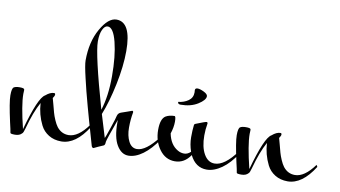

<svg xmlns="http://www.w3.org/2000/svg" viewBox="-91 -995 2175 1228"><g transform="rotate(10 996.5 -380.5)"><path d="M71 -255 70 -231Q70 -160 107 -9Q166 -223 209 -246Q238 -271 263 -271Q271 -271 271 -262Q271 -253 260 -238Q264 -225 271.5 -196Q279 -167 284.5 -147Q290 -127 301 -101.5Q312 -76 324 -60Q354 -22 400 -22Q462 -22 526 -110L533 -98Q455 26 361 26Q314 26 279 4.5Q244 -17 226 -53Q193 -119 189 -193Q152 -127 122 -16Q114 14 107 18Q92 35 62 35Q32 35 32 28Q30 12 18 -38Q-10 -164 -10 -208.5Q-10 -253 2 -261Q14 -269 40 -269Q66 -269 70 -262Q71 -260 71 -255Z M579 -218Q609 -311 609 -441Q609 -571 586.5 -660.5Q564 -750 527 -750Q508 -750 494.5 -721.5Q481 -693 481 -645Q481 -562 579 -218ZM694 -172Q645 -37 643 -21Q643 0 633.5 4Q624 8 599 19L572 32Q562 32 558.5 19.5Q555 7 539 -48.5Q523 -104 514 -135.5Q505 -167 489.5 -223.5Q474 -280 464.5 -317.5Q455 -355 445 -398Q425 -482 425 -511Q425 -632 473.5 -717.5Q522 -803 575 -803Q671 -803 671 -615Q671 -517 646 -396.5Q621 -276 587 -192L632 -44Q634 -44 658 -115.5Q682 -187 683 -197Q688 -216 707 -222Q718 -225 746 -235.5Q774 -246 775 -246Q782 -246 782 -237Q773 -189 773 -136.5Q773 -84 792 -47Q811 -10 846 -10Q904 -10 981 -110L988 -98Q942 -30 893.5 5.5Q845 41 799.5 41Q754 41 724 -9Q694 -59 694 -155Z M1179 -222Q1179 -231 1188 -234Q1248 -258 1255.5 -258Q1263 -258 1263 -249Q1256 -210 1256 -171Q1256 -96 1282 -50.5Q1308 -5 1351 -5Q1417 -5 1493 -110L1500 -98Q1456 -29 1405.5 6.5Q1355 42 1308 42Q1236 42 1199 -33Q1160 25 1098.5 25Q1037 25 998 -28.5Q959 -82 959 -155Q959 -226 990 -246Q1014 -260 1047 -260Q1056 -260 1056 -224Q1056 -188 1042 -146Q1056 -75 1106 -46Q1126 -34 1148.5 -34Q1171 -34 1191 -53Q1175 -99 1175 -145Q1175 -191 1179 -222ZM1054 -353Q1092 -357 1119.5 -376.5Q1147 -396 1147 -431Q1147 -440 1146 -445Q1146 -459 1162 -459Q1178 -459 1203.5 -446.5Q1229 -434 1229 -420Q1229 -395 1183.5 -366.5Q1138 -338 1072 -338Q1054 -338 1054 -353Z M1541 -255 1540 -231Q1540 -160 1577 -9Q1636 -223 1679 -246Q1708 -271 1733 -271Q1741 -271 1741 -262Q1741 -253 1730 -238Q1734 -225 1741.5 -196Q1749 -167 1754.5 -147Q1760 -127 1771 -101.5Q1782 -76 1794 -60Q1824 -22 1870 -22Q1932 -22 1996 -110L2003 -98Q1925 26 1831 26Q1784 26 1749 4.5Q1714 -17 1696 -53Q1663 -119 1659 -193Q1622 -127 1592 -16Q1584 14 1577 18Q1562 35 1532 35Q1502 35 1502 28Q1500 12 1488 -38Q1460 -164 1460 -208.5Q1460 -253 1472 -261Q1484 -269 1510 -269Q1536 -269 1540 -262Q1541 -260 1541 -255Z"/></g></svg>

Font: Mr Bedfort
Style: Regular
Weight: 400
Designer: Alejandro Paul
Foundry: Alejandro Paul
Version: Version 1.000